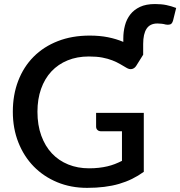

<svg xmlns="http://www.w3.org/2000/svg" viewBox="-20 -900 872 928"><path d="M672 -635.5 638.5 -582Q630.5 -569.5 618 -566.5Q605.5 -563.5 591 -572.5Q576.5 -581 560.2 -590.5Q544 -600 523 -608.2Q502 -616.5 474.5 -621.8Q447 -627 409.5 -627Q352.5 -627 306.8 -608.2Q261 -589.5 228.5 -554.8Q196 -520 178.5 -470.5Q161 -421 161 -360Q161 -295.5 179.5 -244.5Q198 -193.5 231 -158.5Q264 -123.5 309.8 -105Q355.5 -86.5 410 -86.5Q435.5 -86.5 457.5 -89Q479.5 -91.5 498.8 -96Q518 -100.5 535.2 -107.2Q552.5 -114 569.5 -122.5V-265.5H469Q457.5 -265.5 451 -271.8Q444.5 -278 444.5 -288V-354.5H675V-69.5Q648 -50 618.5 -35.5Q589 -21 555.5 -11.2Q522 -1.5 483.8 3.2Q445.5 8 401 8Q322.5 8 256.8 -19.2Q191 -46.5 143.2 -95.2Q95.5 -144 68.8 -211.5Q42 -279 42 -360Q42 -441.5 68 -509.2Q94 -577 142.5 -625.8Q191 -674.5 259.5 -701.2Q328 -728 413.5 -728Q462 -728 502 -720Q542 -712 576 -697.5V-714Q576 -746.5 583.8 -776.5Q591.5 -806.5 609.5 -829.8Q627.5 -853 656.8 -866.8Q686 -880.5 729.5 -880.5Q745.5 -880.5 758.8 -879.2Q772 -878 784.2 -875.5Q796.5 -873 808 -869.5Q819.5 -866 831.5 -861.5L816.5 -801Q812 -784.5 801.8 -781.8Q791.5 -779 780.5 -781.5Q772 -784 761.5 -785.2Q751 -786.5 741 -786.5Q705 -786.5 688.5 -761.2Q672 -736 672 -687.5Z"/></svg>

Font: Lato 2
Style: Regular
Weight: 600
Designer: Lukasz Dziedzic with Adam Twardoch and Botio Nikoltchev
Foundry: tyPoland Lukasz Dziedzic
Version: Version 2.015; 2015-08-06; http://www.latofonts.com/